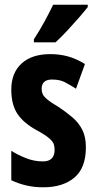

<svg xmlns="http://www.w3.org/2000/svg" viewBox="-20 -879 409 816"><path d="M345 -253Q345 -165 296 -124Q247 -83 164 -83Q126 -83 93 -90.5Q60 -98 28 -113V-238Q55 -221 90 -207Q125 -193 162 -193Q212 -193 212 -242Q212 -254 209 -265Q206 -276 190 -290.5Q174 -305 135 -326Q79 -357 53.5 -396Q28 -435 28 -498Q28 -569 71.5 -609Q115 -649 194 -649Q233 -649 268 -639.5Q303 -630 341 -607L303 -502Q278 -518 256 -529.5Q234 -541 201 -541Q157 -541 157 -501Q157 -489 161.5 -479Q166 -469 181.5 -456Q197 -443 231 -423Q261 -403 287.5 -380.5Q314 -358 329.5 -328Q345 -298 345 -253ZM353 -849Q339 -831 315.5 -804Q292 -777 265.5 -748.5Q239 -720 216 -699H124V-712Q150 -752 170 -789Q190 -826 206 -859H353Z"/></svg>

Font: Noto Sans Kannada UI ExtraCondensed
Style: Bold
Weight: 700
Width: 2
Designer: Jelle Bosma - Monotype Design Team
Foundry: Monotype Imaging Inc.
Version: Version 2.005; ttfautohint (v1.8.4.7-5d5b)